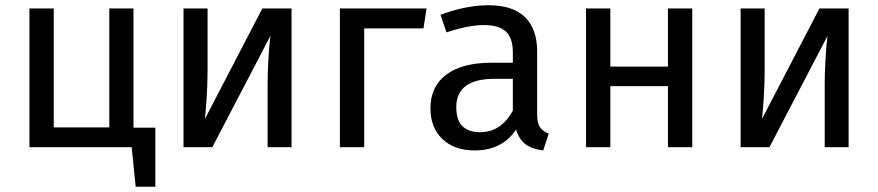

<svg xmlns="http://www.w3.org/2000/svg" viewBox="-20 -559 3334 729"><path d="M486.8 -74.2H569.8V149.9H495.1L480 0H91.8V-526.9H184.1V-75.2H395V-526.9H486.8Z M1086.9 -526.9V0H996.1V-237.8Q996.1 -279.8 998.5 -323.7Q1001 -367.7 1003.2 -390.9Q1005.4 -414.1 1006.8 -422.9L786.1 0H676.8V-526.9H768.1V-289.1Q768.1 -235.8 764.2 -179.9Q760.3 -124 757.8 -106.9L976.1 -526.9Z M1362.8 0H1270.5V-526.9H1599.6L1587.9 -451.2H1362.8Z M2019.5 -123Q2019.5 -90.8 2030.5 -75.4Q2041.5 -60.1 2063.5 -51.8L2042.5 12.2Q2001.5 7.8 1976.3 -10.7Q1951.2 -29.3 1939.5 -66.9Q1886.2 12.2 1782.2 12.2Q1704.6 12.2 1659.4 -31.5Q1614.3 -75.2 1614.3 -147Q1614.3 -231 1674.8 -275.9Q1735.4 -320.8 1846.2 -320.8H1927.2V-359.9Q1927.2 -415.5 1900.4 -439.7Q1873.5 -463.9 1817.4 -463.9Q1758.8 -463.9 1675.3 -436L1652.3 -502.9Q1750.5 -539.1 1834.5 -539.1Q1927.7 -539.1 1973.6 -493.7Q2019.5 -448.2 2019.5 -363.8ZM1803.2 -57.1Q1882.8 -57.1 1927.2 -139.2V-259.8H1858.4Q1712.4 -259.8 1712.4 -151.9Q1712.4 -57.1 1803.2 -57.1Z M2516.1 0V-231.9H2297.4V0H2205.1V-526.9H2297.4V-306.2H2516.1V-526.9H2608.4V0Z M3202.1 -526.9V0H3111.3V-237.8Q3111.3 -279.8 3113.8 -323.7Q3116.2 -367.7 3118.4 -390.9Q3120.6 -414.1 3122.1 -422.9L2901.4 0H2792V-526.9H2883.3V-289.1Q2883.3 -235.8 2879.4 -179.9Q2875.5 -124 2873 -106.9L3091.3 -526.9Z"/></svg>

Font: FiraGO
Style: Regular
Weight: 400
Designer: bBox Type
Foundry: bBox Type GmbH
Version: Version 1.001;PS 001.001;hotconv 1.0.88;makeotf.lib2.5.64775